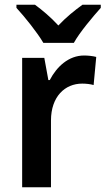

<svg xmlns="http://www.w3.org/2000/svg" viewBox="-20 -786 443 806"><path d="M162 -606H290C314 -650 370 -716 403 -753V-766H326C293 -742 259 -715 225 -679C193 -714 157 -744 127 -766H49V-753C84 -715 137 -649 162 -606ZM333 -553C268 -553 218 -506 189 -450H183L166 -543H73V0H194V-280C194 -381 253 -435 325 -435C341 -435 360 -433 373 -429L384 -547C369 -551 349 -553 333 -553Z"/></svg>

Font: Noto Sans Arabic SemCond SemBd
Style: Regular
Weight: 600
Width: 4
Designer: Monotype Design Team, Nadine Chahine, Nizar Qandah and Khaled Hosny
Foundry: Monotype Imaging Inc.
Version: Version 2.012